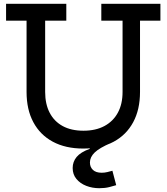

<svg xmlns="http://www.w3.org/2000/svg" viewBox="-20 -772 878 1012"><path d="M514 -752H825.5V-663H718V-287.5Q718 -194.5 682 -127.8Q646 -61 579.2 -25Q512.5 11 419 11Q325.5 11 258.5 -25Q191.5 -61 155.8 -127.8Q120 -194.5 120 -287.5V-663H12V-752H329.5V-663H218V-287.5Q218 -223.5 241.8 -177.8Q265.5 -132 310.5 -107.5Q355.5 -83 420 -83Q484.5 -83 530.5 -107.8Q576.5 -132.5 601.2 -178Q626 -223.5 626 -287.5V-663H514ZM572.5 128 592.5 204Q579 208.5 555.8 214.2Q532.5 220 503.5 220Q466.5 220 434.5 207.5Q402.5 195 382.8 171.2Q363 147.5 363 113.5Q363 80.5 384 55.2Q405 30 453 12.5V-24L565 -18.5Q504 7.5 479 31.8Q454 56 454 84.5Q454 108.5 469.8 123.5Q485.5 138.5 516 138.5Q531 138.5 545.5 135Q560 131.5 572.5 128Z"/></svg>

Font: Hepta Slab ExtraLight Medium
Style: Regular
Weight: 500
Version: Version 1.100